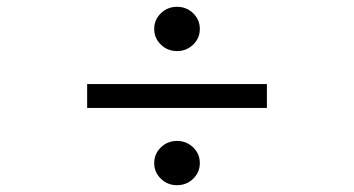

<svg xmlns="http://www.w3.org/2000/svg" viewBox="-20 -531 1040 564"><path d="M567 -446Q567 -419 547.5 -400Q528 -381 500 -381Q472 -381 452.5 -400Q433 -419 433 -446Q433 -473 452.5 -492Q472 -511 500 -511Q528 -511 547.5 -492Q567 -473 567 -446ZM236 -284H764V-214H236ZM567 -52Q567 -25 547.5 -6Q528 13 500 13Q472 13 452.5 -6Q433 -25 433 -52Q433 -79 452.5 -98Q472 -117 500 -117Q528 -117 547.5 -98Q567 -79 567 -52Z"/></svg>

Font: Moralerspace Krypton JPDOC
Style: Regular
Weight: 400
Version: v0.0.6; ttfautohint (v1.8.4.7-5d5b-dirty) -l 6 -r 45 -G 200 